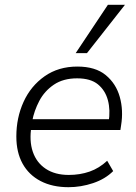

<svg xmlns="http://www.w3.org/2000/svg" viewBox="-20 -771 568 799"><path d="M265 8Q198 8 149 -17.5Q100 -43 74 -90Q48 -137 48 -203Q48 -281 78 -347Q108 -413 165.5 -453.5Q223 -494 302 -494Q377 -494 420 -458.5Q463 -423 478.5 -367.5Q494 -312 484 -250L481 -230H93L100 -275H451L432 -262Q440 -313 429 -354Q418 -395 387.5 -420Q357 -445 301 -445Q243 -445 204 -418.5Q165 -392 143.5 -351Q122 -310 114 -267L111 -246Q101 -185 116.5 -139.5Q132 -94 170.5 -68.5Q209 -43 266 -43Q313 -43 353 -57Q393 -71 426 -102L451 -59Q418 -26 367.5 -9Q317 8 265 8ZM295 -550 429 -751H500L342 -550Z"/></svg>

Font: Nunito Sans 12pt Light
Style: Italic
Weight: 300
Italic angle: -9°
Designer: Vernon Adams
Foundry: Vernon Adams
Version: Version 3.101;gftools[0.9.27]